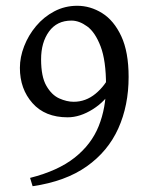

<svg xmlns="http://www.w3.org/2000/svg" viewBox="-20 -623 509 664"><path d="M424.8 -356.9Q424.8 -258.3 389.2 -179Q353.5 -99.6 280 -47.6Q206.5 4.4 92.8 21L84 -7.8Q180.7 -32.2 238.3 -77.9Q295.9 -123.5 321.3 -186.8Q346.7 -250 346.7 -327.1Q346.7 -413.6 327.9 -462.6Q309.1 -511.7 281.5 -531.7Q253.9 -551.8 227.1 -551.8Q176.8 -551.8 149.4 -513.9Q122.1 -476.1 122.1 -418Q122.1 -357.9 140.4 -326.2Q158.7 -294.4 184.8 -282.7Q210.9 -271 234.9 -271Q276.4 -271 310.3 -298.8Q344.2 -326.7 362.8 -368.2L369.1 -316.9Q345.7 -273.4 301.3 -245.4Q256.8 -217.3 213.9 -217.3Q135.7 -217.3 92.3 -266.4Q48.8 -315.4 48.8 -388.2Q48.8 -425.3 63.5 -463.1Q78.1 -501 104.7 -532.7Q131.3 -564.5 167.7 -583.7Q204.1 -603 247.1 -603Q292.5 -603 333.3 -577.6Q374 -552.2 399.4 -497.8Q424.8 -443.4 424.8 -356.9Z"/></svg>

Font: Namdhinggo
Style: Regular
Weight: 400
Designer: Victor Gaultney
Foundry: SIL International
Version: Version 3.001